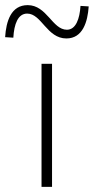

<svg xmlns="http://www.w3.org/2000/svg" viewBox="-69 -729 366 749"><path d="M93 0H134V-480H93ZM190 -579C254 -579 273 -644 277 -704L245 -706C242 -656 227 -613 192 -613C135 -613 114 -709 39 -709C-26 -709 -45 -646 -49 -584L-17 -582C-14 -635 1 -676 37 -676C93 -676 114 -579 190 -579Z"/></svg>

Font: Source Sans Pro Light
Style: Regular
Weight: 300
Designer: Paul D. Hunt
Foundry: Adobe Systems Incorporated
Version: Version 3.006;hotconv 1.0.111;makeotfexe 2.5.65597